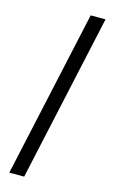

<svg xmlns="http://www.w3.org/2000/svg" viewBox="-148 -855 663 1110"><g transform="rotate(15 184.0 -300.0)"><path d="M30 200 249 -800H338L119 200Z"/></g></svg>

Font: Big Shoulders Text Thin Medium
Style: Regular
Weight: 500
Version: Version 2.002